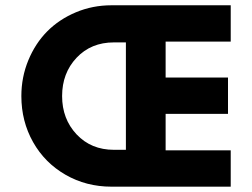

<svg xmlns="http://www.w3.org/2000/svg" viewBox="-20 -700 945 720"><path d="M452.1 -138.2V-541H407.2Q321.3 -541 267.1 -483.4Q212.9 -425.8 212.9 -339.8Q212.9 -253.9 267.3 -196Q321.8 -138.2 407.2 -138.2ZM845.2 -136.2V0H597.2H454.1H397.9Q303.2 0 225.6 -44.7Q147.9 -89.4 104 -167.2Q60.1 -245.1 60.1 -339.8Q60.1 -410.6 86.2 -473.9Q112.3 -537.1 157 -582.3Q201.7 -627.4 264.4 -653.8Q327.1 -680.2 397.9 -680.2H454.1H597.2H845.2V-543.9H601.1V-409.2H835V-272.9H601.1V-136.2Z"/></svg>

Font: Glacial Indifference
Style: Bold
Weight: 700
Version: Version 1.001